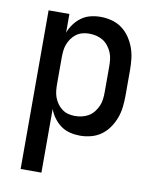

<svg xmlns="http://www.w3.org/2000/svg" viewBox="-84 -607 719 882"><g transform="rotate(10 275.0 -166.0)"><path d="M73 210V-530H170V-443Q178 -465 192.5 -484.5Q207 -504 226 -517.5Q245 -531 268 -536.5Q291 -542 315 -542Q341 -542 367 -535Q393 -528 414 -512.5Q435 -497 450 -475Q465 -453 474 -428.5Q483 -404 486 -377.5Q489 -351 489 -325V-205Q489 -179 486 -152.5Q483 -126 474 -101.5Q465 -77 450 -55Q435 -33 414 -17.5Q393 -2 367 5Q341 12 315 12Q291 12 268 6.5Q245 1 226 -12.5Q207 -26 192.5 -45.5Q178 -65 170 -87V210ZM276 -73Q293 -73 309.5 -77Q326 -81 340 -89.5Q354 -98 364.5 -111.5Q375 -125 381.5 -140Q388 -155 390 -171.5Q392 -188 392 -205V-325Q392 -342 390 -358.5Q388 -375 381.5 -390Q375 -405 364.5 -418.5Q354 -432 340 -440.5Q326 -449 309.5 -453Q293 -457 276 -457Q260 -457 244.5 -453Q229 -449 216 -439.5Q203 -430 193.5 -416.5Q184 -403 178.5 -388Q173 -373 171.5 -357Q170 -341 170 -325V-205Q170 -189 171.5 -173Q173 -157 178.5 -142Q184 -127 193.5 -113.5Q203 -100 216 -90.5Q229 -81 244.5 -77Q260 -73 276 -73Z"/></g></svg>

Font: Lode Dark Term
Style: Bold
Weight: 700
Monospace: yes
Designer: Belleve Invis
Foundry: Belleve Invis
Version: Version 29.2.0